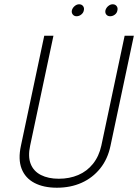

<svg xmlns="http://www.w3.org/2000/svg" viewBox="-20 -867 646 898"><path d="M350 -847Q339 -847 329 -838.5Q319 -830 316 -818Q314 -807 320.5 -799Q327 -791 338 -791Q350 -791 360 -799Q370 -807 372 -818Q375 -830 368.5 -838.5Q362 -847 350 -847ZM507 -847Q496 -847 486 -838.5Q476 -830 473 -818Q471 -806 477.5 -798.5Q484 -791 495 -791Q507 -791 517 -798.5Q527 -806 529 -818Q532 -830 525.5 -838.5Q519 -847 507 -847ZM497 -186 606 -700H563L454 -186Q443 -136 415 -101Q387 -66 346 -48.5Q305 -31 255 -31Q206 -31 171.5 -48.5Q137 -66 123.5 -100.5Q110 -135 121 -186L230 -700H187L78 -186Q64 -122 81 -78Q98 -34 141 -11.5Q184 11 246 11Q310 11 361.5 -12Q413 -35 448.5 -79Q484 -123 497 -186Z"/></svg>

Font: Advent Pro Light
Style: Italic
Weight: 300
Italic angle: -12°
Version: Version 3.000